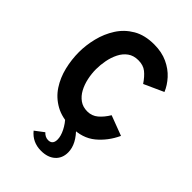

<svg xmlns="http://www.w3.org/2000/svg" viewBox="-274 -825 1184 1184"><g transform="rotate(45 318.0 -233.0)"><path d="M347 10.5Q264.5 10.5 208 -21Q151.5 -52.5 117.2 -104.8Q83 -157 67.5 -221Q52 -285 52 -350Q52 -411 67.8 -474.5Q83.5 -538 118 -592Q152.5 -646 209 -679Q265.5 -712 347 -712Q413.5 -712 464 -688.5Q514.5 -665 548.2 -627.8Q582 -590.5 599 -549L471 -491Q445 -530 417.5 -552Q390 -574 347 -574Q305.5 -574 277.5 -553.5Q249.5 -533 232.8 -499.5Q216 -466 208.5 -426.8Q201 -387.5 201 -350Q201 -311 209.5 -271.5Q218 -232 235.5 -199.5Q253 -167 280.8 -147.2Q308.5 -127.5 347 -127.5Q387 -127.5 416.5 -152.5Q446 -177.5 470 -217.5L601 -168Q565 -90.5 503.8 -40Q442.5 10.5 347 10.5ZM317 246Q242.5 246 197 190L255 146Q276 168.5 301.5 168.5Q340.5 168.5 340.5 124.5Q340.5 95 322 58Q303.5 21 273 -10H367Q443 62 443 134.5Q443 185.5 409 215.8Q375 246 317 246Z"/></g></svg>

Font: Overpass ExtraBold
Style: Regular
Weight: 800
Designer: Delve Withrington, Dave Bailey, Thomas Jockin
Foundry: Delve Fonts LLC
Version: Version 4.000; ttfautohint (v1.8.3)